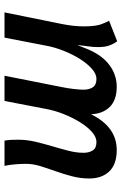

<svg xmlns="http://www.w3.org/2000/svg" viewBox="136 -676 540 852"><g transform="rotate(90 406.0 -250.0)"><path d="M707 -96Q707 -76 709 -49.5Q711 -23 716 0H604Q601 -17 600.5 -31.5Q600 -46 600 -60Q600 -99 609 -137Q618 -175 629 -212Q640 -249 649 -284Q658 -319 658 -351Q658 -375 647.5 -391.5Q637 -408 610 -408Q588 -408 565 -387.5Q542 -367 522 -334.5Q502 -302 486 -262Q470 -222 463 -182L428 0H316L366 -252Q372 -281 375 -308.5Q378 -336 378 -351Q378 -375 367.5 -391.5Q357 -408 330 -408Q308 -408 285 -387.5Q262 -367 241.5 -334.5Q221 -302 205 -261.5Q189 -221 182 -181L147 0H35L86 -252Q92 -281 94.5 -306Q97 -331 97 -351Q97 -406 87 -431Q77 -456 72 -464L163 -500Q174 -486 181.5 -466Q189 -446 189 -415Q189 -394 185.5 -370Q182 -346 180 -323L195 -361Q222 -430 266.5 -464Q311 -498 365 -498Q424 -498 454.5 -467Q485 -436 487 -384Q543 -498 646 -498Q709 -498 740.5 -465Q772 -432 772 -376Q772 -337 762 -299Q752 -261 739.5 -226Q727 -191 717 -158.5Q707 -126 707 -96Z"/></g></svg>

Font: Amaranth
Style: Italic
Weight: 400
Designer: Gesine Todt
Foundry: Gesine Todt
Version: Version 1.001